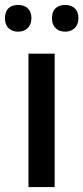

<svg xmlns="http://www.w3.org/2000/svg" viewBox="-32 -756 337 776"><path d="M-12 -682C-12 -646 11 -628 41 -628C70 -628 95 -646 95 -682C95 -721 70 -736 41 -736C11 -736 -12 -721 -12 -682ZM178 -682C178 -646 202 -628 231 -628C260 -628 285 -646 285 -682C285 -721 260 -736 231 -736C202 -736 178 -721 178 -682ZM189 0V-539H83V0Z"/></svg>

Font: Noto Sans Arabic UI Md
Style: Regular
Weight: 500
Designer: Monotype Design Team, Nadine Chahine and Nizar Qandah
Foundry: Monotype Imaging Inc.
Version: Version 2.010